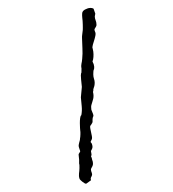

<svg xmlns="http://www.w3.org/2000/svg" viewBox="-181 -812 851 944"><g transform="rotate(-30 244.5 -339.5)"><path d="M11.2 -3.4Q12.7 -11.7 15.6 -17.6Q18.6 -23.4 22.2 -28.6Q25.9 -33.7 29.8 -38.8Q33.7 -43.9 37.6 -50.8L44.9 -64Q46.9 -71.8 50.3 -76.2Q53.7 -80.6 56.6 -86.9L66.9 -109.9Q66.9 -110.8 69.1 -112.3Q71.3 -113.8 74 -115.2Q76.7 -116.7 79.1 -117.9Q81.5 -119.1 82 -120.1L86.4 -141.1Q87.9 -147 91.3 -151.1Q94.7 -155.3 98.6 -159.2Q102.5 -163.1 106.2 -166.7Q109.9 -170.4 112.3 -174.8Q114.3 -176.8 117.7 -181.6Q121.1 -186.5 124.3 -191.7Q127.4 -196.8 129.9 -201.4Q132.3 -206.1 132.8 -208Q133.3 -209.5 138.2 -219.5Q143.1 -229.5 149.7 -241Q156.2 -252.4 163.3 -261.7Q170.4 -271 175.3 -271Q189.5 -287.1 199.2 -308.6Q209 -330.1 217.3 -348.1L247.1 -390.1Q256.3 -411.1 262 -423.3Q267.6 -435.5 271.2 -441.7Q274.9 -447.8 277.1 -449.7Q279.3 -451.7 280.8 -452.6L291 -469.7Q293.5 -477.1 296.4 -481.7Q299.3 -486.3 302.7 -490.2Q306.2 -494.1 309.8 -498.3Q313.5 -502.4 317.9 -509.3Q333 -530.3 344.2 -552.7Q355.5 -575.2 367.7 -597.2Q372.1 -606 378.2 -613.3Q384.3 -620.6 391.1 -630.4Q392.6 -632.3 396.2 -638.9Q399.9 -645.5 404.3 -653.3Q408.7 -661.1 412.6 -669.4Q416.5 -677.7 418.9 -683.6Q423.8 -694.8 429.9 -703.4Q436 -711.9 450.2 -711.9Q456.5 -711.9 463.9 -710.4Q470.2 -709.5 478 -705.3Q485.8 -701.2 489.3 -694.3L484.4 -668.9Q483.4 -668 480 -663.8Q476.6 -659.7 475.6 -658.7Q470.7 -649.9 469.5 -639.9Q468.3 -629.9 462.9 -620.1Q460 -613.8 454.8 -611.6Q449.7 -609.4 442.9 -605Q440.9 -601.6 439.9 -598.4Q439 -595.2 438 -586.4Q435.5 -580.6 430.4 -574.7Q425.3 -568.8 419.4 -563.2Q413.6 -557.6 408 -552.5Q402.3 -547.4 397.9 -543Q387.7 -532.7 387.7 -527.8V-527.3L382.8 -512.7Q377.4 -500 370.1 -489.3Q362.8 -478.5 355 -472.2Q354 -467.8 354 -464.4Q354 -460.9 353.5 -458.5Q351.6 -450.7 349.4 -446Q347.2 -441.4 345 -438.7Q342.8 -436 340.6 -434.3Q338.4 -432.6 336.4 -430.7Q335 -428.2 332 -424.1Q329.1 -419.9 326.4 -415Q323.7 -410.2 321.8 -405.3Q319.8 -400.4 319.3 -397Q316.9 -384.3 312 -376.2Q307.1 -368.2 302.5 -363.3Q297.9 -358.4 293.9 -355.5Q290 -352.5 289.1 -350.6Q289.1 -348.6 286.1 -345.5Q283.2 -342.3 282.2 -341.3Q279.3 -331.5 275.4 -324.5Q271.5 -317.4 266.4 -311.8Q261.2 -306.2 255.1 -300.8Q249 -295.4 242.7 -289.1Q238.3 -284.7 236.1 -279.3Q233.9 -273.9 231.4 -269.5Q229.5 -253.9 228.3 -247.8Q227.1 -241.7 225.1 -238.3Q215.8 -231.9 211.9 -224.1Q208 -216.3 207 -215.3Q206.5 -213.9 203.6 -211.9Q200.7 -210 197.3 -208.3Q193.8 -206.5 190.9 -205.1Q188 -203.6 187 -203.6Q183.6 -200.2 180.7 -191.9Q177.7 -183.6 174.8 -174.1Q171.9 -164.6 168.9 -156.2Q166 -147.9 162.6 -144.5Q161.6 -143.1 159.2 -141.6Q156.7 -140.1 154.3 -138.4Q151.9 -136.7 150.1 -135.3Q148.4 -133.8 148.9 -132.8Q149.9 -129.4 149.9 -127.4Q149.9 -125.5 149.9 -123.5Q149.9 -120.6 148.9 -119.1Q146.5 -107.9 139.4 -102.3Q132.3 -96.7 128.4 -95.2Q124 -85.4 122.8 -80.1Q121.6 -74.7 115.7 -72.8Q115.2 -70.8 115 -66.4Q114.7 -62 112.3 -56.6Q111.3 -49.3 109.6 -44.2Q107.9 -39.1 105.2 -34.9Q102.5 -30.8 98.1 -27.3Q93.8 -23.9 87.4 -20.5Q84 -18.6 82.3 -15.4Q80.6 -12.2 79.8 -8.5Q79.1 -4.9 78.4 -1Q77.6 2.9 76.2 6.8Q72.3 12.2 69.6 13.9Q66.9 15.6 64.7 16.8Q62.5 18.1 60.5 20.5Q58.6 22.9 56.6 29.8L27.8 32.7Q24.9 31.7 21.7 26.4Q18.6 21 16.1 14.6Q13.7 8.3 12.2 2.9Q10.7 -2.4 11.2 -3.4Z"/></g></svg>

Font: IM FELL English SC
Style: Regular
Weight: 400
Designer: Igino Marini
Foundry: Igino Marini
Version: 3.00